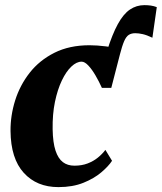

<svg xmlns="http://www.w3.org/2000/svg" viewBox="-20 -736 646 766"><path d="M424 -385.5 406.5 -531.5Q428 -599.5 450.2 -640Q472.5 -680.5 498.5 -698Q524.5 -715.5 556 -715.5Q569.5 -715.5 581.8 -713.8Q594 -712 605.5 -707.5L588 -585.5Q566 -596 549.5 -599.8Q533 -603.5 519.5 -603.5Q504.5 -603.5 494 -597Q483.5 -590.5 475.2 -571.5Q467 -552.5 457.5 -515.5ZM213 10.5Q126.5 10.5 74.8 -46.5Q23 -103.5 22 -213.5Q21.5 -275 40.5 -335.5Q59.5 -396 98.5 -445.8Q137.5 -495.5 197.2 -525.5Q257 -555.5 337 -555.5Q366.5 -555.5 402.5 -551Q438.5 -546.5 463 -536.5L424 -385.5H386.5Q375 -411 361 -435Q347 -459 332.5 -474.5Q318 -490 305.5 -490Q285.5 -490 264.8 -470.5Q244 -451 226.8 -415Q209.5 -379 199.2 -329.5Q189 -280 190 -220Q191 -167 201.5 -135.2Q212 -103.5 230.8 -89.2Q249.5 -75 277 -75Q306.5 -75 329.8 -84Q353 -93 370.5 -107.2Q388 -121.5 400.5 -138L427 -94.5Q413 -73 384.2 -48.5Q355.5 -24 312.8 -6.8Q270 10.5 213 10.5Z"/></svg>

Font: Merriweather 48pt Black
Style: Italic
Weight: 900
Italic angle: -7.8°
Version: Version 2.101